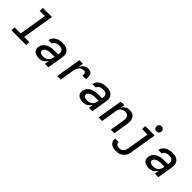

<svg xmlns="http://www.w3.org/2000/svg" viewBox="247 -2111 3707 3707"><g transform="rotate(45 2100.0 -258.0)"><path d="M454 0H51V-84H218L311 -651H171L172 -735H421L314 -84H454Z M810 8Q787 8 764.5 5.5Q742 3 722 -4.5Q702 -12 684.5 -25Q667 -38 656 -56.5Q645 -75 643 -97.5Q641 -120 644 -143Q649 -171 662.5 -198Q676 -225 699 -245Q722 -265 749 -278Q776 -291 804 -298.5Q832 -306 860.5 -308.5Q889 -311 917 -311H1014L1019 -340Q1023 -363 1017.5 -385Q1012 -407 996.5 -421Q981 -435 958.5 -440Q936 -445 913 -445Q893 -445 873.5 -442Q854 -439 835.5 -431Q817 -423 801.5 -407Q786 -391 783 -371H688Q692 -396 704 -419Q716 -442 734 -461Q752 -480 775.5 -493.5Q799 -507 822.5 -514.5Q846 -522 871 -525Q896 -528 920 -528Q949 -528 977 -524Q1005 -520 1029.5 -509Q1054 -498 1073.5 -479.5Q1093 -461 1104 -436.5Q1115 -412 1116 -383.5Q1117 -355 1113 -327L1059 0H963L979 -96Q966 -73 948 -53Q930 -33 907.5 -18.5Q885 -4 860 2Q835 8 810 8ZM849 -75Q867 -75 885 -78.5Q903 -82 919.5 -90.5Q936 -99 950.5 -112.5Q965 -126 974.5 -142Q984 -158 989.5 -175.5Q995 -193 997 -210L1000 -228H916Q899 -228 882 -227Q865 -226 848 -222.5Q831 -219 813.5 -213.5Q796 -208 780.5 -198.5Q765 -189 754 -174Q743 -159 740 -142Q738 -129 742 -117.5Q746 -106 755 -98.5Q764 -91 775.5 -86.5Q787 -82 799 -79.5Q811 -77 824 -76Q837 -75 849 -75Z M1298 0 1384 -520H1481L1464 -418Q1476 -441 1493 -462Q1510 -483 1532 -498.5Q1554 -514 1579 -521Q1604 -528 1629 -528Q1649 -528 1669 -522.5Q1689 -517 1703 -504Q1717 -491 1725 -472.5Q1733 -454 1735.5 -434Q1738 -414 1736.5 -393Q1735 -372 1732 -352H1635Q1637 -362 1638 -372.5Q1639 -383 1638 -393Q1637 -403 1634.5 -412.5Q1632 -422 1626 -429.5Q1620 -437 1610.5 -440.5Q1601 -444 1591 -444Q1572 -444 1554 -439.5Q1536 -435 1519 -425Q1502 -415 1488.5 -400Q1475 -385 1466 -368Q1457 -351 1452 -333Q1447 -315 1444 -297L1395 0Z M2010 8Q1987 8 1964.5 5.5Q1942 3 1922 -4.5Q1902 -12 1884.5 -25Q1867 -38 1856 -56.5Q1845 -75 1843 -97.5Q1841 -120 1844 -143Q1849 -171 1862.5 -198Q1876 -225 1899 -245Q1922 -265 1949 -278Q1976 -291 2004 -298.5Q2032 -306 2060.5 -308.5Q2089 -311 2117 -311H2214L2219 -340Q2223 -363 2217.5 -385Q2212 -407 2196.5 -421Q2181 -435 2158.5 -440Q2136 -445 2113 -445Q2093 -445 2073.5 -442Q2054 -439 2035.5 -431Q2017 -423 2001.5 -407Q1986 -391 1983 -371H1888Q1892 -396 1904 -419Q1916 -442 1934 -461Q1952 -480 1975.5 -493.5Q1999 -507 2022.5 -514.5Q2046 -522 2071 -525Q2096 -528 2120 -528Q2149 -528 2177 -524Q2205 -520 2229.5 -509Q2254 -498 2273.5 -479.5Q2293 -461 2304 -436.5Q2315 -412 2316 -383.5Q2317 -355 2313 -327L2259 0H2163L2179 -96Q2166 -73 2148 -53Q2130 -33 2107.5 -18.5Q2085 -4 2060 2Q2035 8 2010 8ZM2049 -75Q2067 -75 2085 -78.5Q2103 -82 2119.5 -90.5Q2136 -99 2150.5 -112.5Q2165 -126 2174.5 -142Q2184 -158 2189.5 -175.5Q2195 -193 2197 -210L2200 -228H2116Q2099 -228 2082 -227Q2065 -226 2048 -222.5Q2031 -219 2013.5 -213.5Q1996 -208 1980.5 -198.5Q1965 -189 1954 -174Q1943 -159 1940 -142Q1938 -129 1942 -117.5Q1946 -106 1955 -98.5Q1964 -91 1975.5 -86.5Q1987 -82 1999 -79.5Q2011 -77 2024 -76Q2037 -75 2049 -75Z M2429 0 2515 -520H2612L2598 -435Q2610 -456 2627 -474.5Q2644 -493 2665.5 -505.5Q2687 -518 2710.5 -523Q2734 -528 2757 -528Q2786 -528 2813.5 -520.5Q2841 -513 2861 -495.5Q2881 -478 2893 -454Q2905 -430 2909.5 -402.5Q2914 -375 2912.5 -346.5Q2911 -318 2907 -289L2859 0H2762L2812 -303Q2815 -320 2815.5 -337.5Q2816 -355 2813 -371Q2810 -387 2802 -401.5Q2794 -416 2781.5 -426Q2769 -436 2752 -440Q2735 -444 2718 -444Q2694 -444 2670 -437.5Q2646 -431 2626.5 -414.5Q2607 -398 2595.5 -375Q2584 -352 2580 -328L2526 0Z M3127 223Q3102 223 3078 220Q3054 217 3031.5 209Q3009 201 2990.5 187.5Q2972 174 2960 154.5Q2948 135 2944 111.5Q2940 88 2944 63L2945 61H3040L3039 62Q3036 81 3043.5 97Q3051 113 3065.5 122.5Q3080 132 3098 135.5Q3116 139 3134 139Q3157 139 3179.5 129.5Q3202 120 3218.5 102Q3235 84 3243.5 61.5Q3252 39 3256 16L3331 -436H3183V-520H3441L3350 30Q3345 56 3337 81.5Q3329 107 3313.5 130Q3298 153 3276.5 171.5Q3255 190 3230 202Q3205 214 3179 218.5Q3153 223 3127 223ZM3409 -601Q3393 -601 3377.5 -606.5Q3362 -612 3353 -624.5Q3344 -637 3341.5 -653.5Q3339 -670 3341 -687Q3343 -698 3349 -709Q3355 -720 3365 -727Q3375 -734 3386.5 -736.5Q3398 -739 3410 -739Q3426 -739 3441.5 -733.5Q3457 -728 3466 -715.5Q3475 -703 3478 -686.5Q3481 -670 3478 -653Q3476 -642 3470 -631Q3464 -620 3454 -613Q3444 -606 3432.5 -603.5Q3421 -601 3409 -601Z M3810 8Q3787 8 3764.5 5.5Q3742 3 3722 -4.5Q3702 -12 3684.5 -25Q3667 -38 3656 -56.5Q3645 -75 3643 -97.5Q3641 -120 3644 -143Q3649 -171 3662.5 -198Q3676 -225 3699 -245Q3722 -265 3749 -278Q3776 -291 3804 -298.5Q3832 -306 3860.5 -308.5Q3889 -311 3917 -311H4014L4019 -340Q4023 -363 4017.5 -385Q4012 -407 3996.5 -421Q3981 -435 3958.5 -440Q3936 -445 3913 -445Q3893 -445 3873.5 -442Q3854 -439 3835.5 -431Q3817 -423 3801.5 -407Q3786 -391 3783 -371H3688Q3692 -396 3704 -419Q3716 -442 3734 -461Q3752 -480 3775.5 -493.5Q3799 -507 3822.5 -514.5Q3846 -522 3871 -525Q3896 -528 3920 -528Q3949 -528 3977 -524Q4005 -520 4029.5 -509Q4054 -498 4073.5 -479.5Q4093 -461 4104 -436.5Q4115 -412 4116 -383.5Q4117 -355 4113 -327L4059 0H3963L3979 -96Q3966 -73 3948 -53Q3930 -33 3907.5 -18.5Q3885 -4 3860 2Q3835 8 3810 8ZM3849 -75Q3867 -75 3885 -78.5Q3903 -82 3919.5 -90.5Q3936 -99 3950.5 -112.5Q3965 -126 3974.5 -142Q3984 -158 3989.5 -175.5Q3995 -193 3997 -210L4000 -228H3916Q3899 -228 3882 -227Q3865 -226 3848 -222.5Q3831 -219 3813.5 -213.5Q3796 -208 3780.5 -198.5Q3765 -189 3754 -174Q3743 -159 3740 -142Q3738 -129 3742 -117.5Q3746 -106 3755 -98.5Q3764 -91 3775.5 -86.5Q3787 -82 3799 -79.5Q3811 -77 3824 -76Q3837 -75 3849 -75Z"/></g></svg>

Font: Iosevka Md Ex Obl
Style: Regular
Weight: 500
Width: 7
Italic angle: -9°
Monospace: yes
Designer: Belleve Invis
Foundry: Belleve Invis
Version: Version 32.5.0; ttfautohint (v1.8.4)